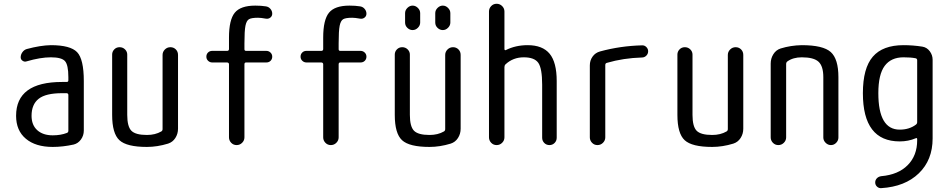

<svg xmlns="http://www.w3.org/2000/svg" viewBox="-20 -770 5040 1019"><path d="M309.6 -275.4Q222.7 -275.4 185.1 -245.6Q147.5 -215.8 147.5 -155.3Q147.5 -106.4 177.7 -79.1Q208 -51.8 259.8 -51.8Q302.7 -51.8 335 -64.5Q342.8 -67.4 342.8 -76.2V-265.6Q342.8 -274.4 334 -275.4ZM259.8 9.8Q168.9 9.8 117.2 -33.7Q65.4 -77.1 65.4 -155.3Q65.4 -335 309.6 -335H334Q342.8 -335 342.8 -343.8V-360.4Q342.8 -425.8 324.7 -445.8Q306.6 -465.8 250 -465.8Q194.3 -465.8 121.1 -444.3Q110.4 -440.4 100.1 -447.3Q89.8 -454.1 89.8 -465.8Q89.8 -480.5 99.1 -493.2Q108.4 -505.9 122.1 -509.8Q194.3 -529.3 250 -530.3Q353.5 -530.3 389.2 -493.2Q424.8 -456.1 424.8 -339.8V-77.1Q424.8 -50.8 409.7 -29.8Q394.5 -8.8 371.1 -2.9Q313.5 9.8 259.8 9.8Z M759.8 9.8Q652.3 9.8 613.8 -25.9Q575.2 -61.5 575.2 -160.2V-480.5Q575.2 -496.1 586.4 -507.8Q597.7 -519.5 614.7 -519.5Q631.8 -519.5 643.6 -507.8Q655.3 -496.1 655.3 -480.5V-160.2Q655.3 -98.6 677.2 -76.2Q699.2 -53.7 759.8 -53.7Q803.7 -53.7 835.9 -72.3Q842.8 -76.2 842.8 -85V-478.5Q842.8 -495.1 855 -507.3Q867.2 -519.5 884.3 -519.5Q901.4 -519.5 913.1 -507.8Q924.8 -496.1 924.8 -478.5V-86.9Q924.8 -59.6 910.6 -37.6Q896.5 -15.6 872.1 -7.8Q814.5 9.8 759.8 9.8Z M1106.4 -438.5Q1093.8 -438.5 1084.5 -447.3Q1075.2 -456.1 1075.2 -469.2Q1075.2 -482.4 1084 -491.2Q1092.8 -500 1106.4 -500H1185.5Q1194.3 -500 1195.3 -508.8V-570.3Q1195.3 -665 1226.1 -702.6Q1256.8 -740.2 1335 -740.2Q1366.2 -740.2 1390.6 -736.3Q1405.3 -734.4 1415 -723.1Q1424.8 -711.9 1424.8 -697.3Q1424.8 -684.6 1415 -676.8Q1405.3 -668.9 1391.6 -670.9Q1364.3 -675.8 1349.6 -675.8Q1314.5 -675.8 1301.3 -668Q1288.1 -660.2 1282.7 -633.3Q1277.3 -606.4 1277.3 -540V-508.8Q1277.3 -500 1286.1 -500H1393.6Q1406.2 -500 1415.5 -491.2Q1424.8 -482.4 1424.8 -469.2Q1424.8 -456.1 1416 -447.3Q1407.2 -438.5 1393.6 -438.5H1286.1Q1277.3 -438.5 1277.3 -428.7V-41Q1277.3 -24.4 1265.1 -12.2Q1252.9 0 1235.8 0Q1218.8 0 1207 -12.2Q1195.3 -24.4 1195.3 -41V-428.7Q1195.3 -437.5 1185.5 -438.5Z M1606.4 -438.5Q1593.8 -438.5 1584.5 -447.3Q1575.2 -456.1 1575.2 -469.2Q1575.2 -482.4 1584 -491.2Q1592.8 -500 1606.4 -500H1685.5Q1694.3 -500 1695.3 -508.8V-570.3Q1695.3 -665 1726.1 -702.6Q1756.8 -740.2 1835 -740.2Q1866.2 -740.2 1890.6 -736.3Q1905.3 -734.4 1915 -723.1Q1924.8 -711.9 1924.8 -697.3Q1924.8 -684.6 1915 -676.8Q1905.3 -668.9 1891.6 -670.9Q1864.3 -675.8 1849.6 -675.8Q1814.5 -675.8 1801.3 -668Q1788.1 -660.2 1782.7 -633.3Q1777.3 -606.4 1777.3 -540V-508.8Q1777.3 -500 1786.1 -500H1893.6Q1906.2 -500 1915.5 -491.2Q1924.8 -482.4 1924.8 -469.2Q1924.8 -456.1 1916 -447.3Q1907.2 -438.5 1893.6 -438.5H1786.1Q1777.3 -438.5 1777.3 -428.7V-41Q1777.3 -24.4 1765.1 -12.2Q1752.9 0 1735.8 0Q1718.8 0 1707 -12.2Q1695.3 -24.4 1695.3 -41V-428.7Q1695.3 -437.5 1685.5 -438.5Z M2259.8 9.8Q2152.3 9.8 2113.8 -25.9Q2075.2 -61.5 2075.2 -160.2V-480.5Q2075.2 -496.1 2086.4 -507.8Q2097.7 -519.5 2114.7 -519.5Q2131.8 -519.5 2143.6 -507.8Q2155.3 -496.1 2155.3 -480.5V-160.2Q2155.3 -98.6 2177.2 -76.2Q2199.2 -53.7 2259.8 -53.7Q2303.7 -53.7 2335.9 -72.3Q2342.8 -76.2 2342.8 -85V-478.5Q2342.8 -495.1 2355 -507.3Q2367.2 -519.5 2384.3 -519.5Q2401.4 -519.5 2413.1 -507.8Q2424.8 -496.1 2424.8 -478.5V-86.9Q2424.8 -59.6 2410.6 -37.6Q2396.5 -15.6 2372.1 -7.8Q2314.5 9.8 2259.8 9.8ZM2370.1 -700.2V-650.4Q2370.1 -634.8 2357.9 -622.6Q2345.7 -610.4 2330.1 -610.4Q2314.5 -610.4 2302.2 -622.1Q2290 -633.8 2290 -650.4V-700.2Q2290 -715.8 2302.2 -728Q2314.5 -740.2 2330.1 -740.2Q2345.7 -740.2 2357.9 -728Q2370.1 -715.8 2370.1 -700.2ZM2129.9 -700.2Q2129.9 -715.8 2142.1 -728Q2154.3 -740.2 2169.9 -740.2Q2185.5 -740.2 2197.8 -728Q2210 -715.8 2210 -700.2V-650.4Q2210 -634.8 2197.8 -622.6Q2185.5 -610.4 2169.9 -610.4Q2154.3 -610.4 2142.1 -622.1Q2129.9 -633.8 2129.9 -650.4Z M2575.2 -41V-709Q2575.2 -725.6 2586.9 -737.8Q2598.6 -750 2615.7 -750Q2632.8 -750 2645 -737.8Q2657.2 -725.6 2657.2 -709V-508.8Q2657.2 -505.9 2659.7 -504.4Q2662.1 -502.9 2664.1 -503.9Q2715.8 -530.3 2780.3 -530.3Q2859.4 -530.3 2897 -484.9Q2934.6 -439.5 2934.6 -339.8V-39.1Q2934.6 -22.5 2923.3 -11.2Q2912.1 0 2896 0Q2879.9 0 2868.7 -11.2Q2857.4 -22.5 2857.4 -39.1V-320.3Q2857.4 -407.2 2836.9 -436.5Q2816.4 -465.8 2759.8 -465.8Q2703.1 -465.8 2663.1 -428.7Q2657.2 -422.9 2657.2 -414.1V-41Q2657.2 -24.4 2645 -12.2Q2632.8 0 2615.7 0Q2598.6 0 2586.9 -12.2Q2575.2 -24.4 2575.2 -41Z M3110.4 -41V-422.9Q3110.4 -449.2 3125 -469.7Q3139.6 -490.2 3165 -497.1Q3272.5 -526.4 3386.7 -529.3Q3400.4 -530.3 3410.2 -520.5Q3419.9 -510.7 3419.9 -498Q3419.9 -484.4 3410.2 -474.6Q3400.4 -464.8 3386.7 -464.8Q3288.1 -461.9 3201.2 -436.5Q3192.4 -434.6 3192.4 -424.8V-41Q3192.4 -24.4 3180.2 -12.2Q3168 0 3150.9 0Q3133.8 0 3122.1 -12.2Q3110.4 -24.4 3110.4 -41Z M3759.8 9.8Q3652.3 9.8 3613.8 -25.9Q3575.2 -61.5 3575.2 -160.2V-480.5Q3575.2 -496.1 3586.4 -507.8Q3597.7 -519.5 3614.7 -519.5Q3631.8 -519.5 3643.6 -507.8Q3655.3 -496.1 3655.3 -480.5V-160.2Q3655.3 -98.6 3677.2 -76.2Q3699.2 -53.7 3759.8 -53.7Q3803.7 -53.7 3835.9 -72.3Q3842.8 -76.2 3842.8 -85V-478.5Q3842.8 -495.1 3855 -507.3Q3867.2 -519.5 3884.3 -519.5Q3901.4 -519.5 3913.1 -507.8Q3924.8 -496.1 3924.8 -478.5V-86.9Q3924.8 -59.6 3910.6 -37.6Q3896.5 -15.6 3872.1 -7.8Q3814.5 9.8 3759.8 9.8Z M4070.3 -41V-432.6Q4070.3 -460 4084.5 -482.4Q4098.6 -504.9 4123 -512.7Q4176.8 -529.3 4235.4 -530.3Q4348.6 -530.3 4389.2 -493.7Q4429.7 -457 4429.7 -360.4V-40Q4429.7 -24.4 4418 -12.2Q4406.2 0 4390.1 0Q4374 0 4361.8 -12.2Q4349.6 -24.4 4349.6 -40V-360.4Q4349.6 -418.9 4324.2 -442.4Q4298.8 -465.8 4235.4 -465.8Q4189.5 -465.8 4159.2 -444.3Q4152.3 -439.5 4152.3 -429.7V-41Q4152.3 -24.4 4140.1 -12.2Q4127.9 0 4110.8 0Q4093.8 0 4082 -12.2Q4070.3 -24.4 4070.3 -41Z M4775.4 -465.8Q4709 -465.8 4675.3 -420.4Q4641.6 -375 4641.6 -275.4Q4641.6 -82 4754.9 -82Q4805.7 -82 4840.8 -108.4Q4847.7 -113.3 4847.7 -122.1V-450.2Q4847.7 -459 4838.9 -460.9Q4813.5 -465.8 4775.4 -465.8ZM4754.9 -19.5Q4559.6 -19.5 4559.6 -275.4Q4559.6 -408.2 4612.3 -469.2Q4665 -530.3 4775.4 -530.3Q4825.2 -530.3 4875 -522.5Q4899.4 -518.6 4914.6 -498Q4929.7 -477.5 4929.7 -453.1V-35.2Q4929.7 79.1 4856.4 149.9Q4783.2 220.7 4657.2 228.5Q4644.5 229.5 4634.8 220.7Q4625 211.9 4625 198.2Q4625 185.5 4633.8 176.3Q4642.6 167 4657.2 165Q4747.1 157.2 4797.4 106.4Q4847.7 55.7 4847.7 -25.4V-31.2Q4847.7 -40 4839.8 -36.1Q4800.8 -19.5 4754.9 -19.5Z"/></svg>

Font: Rounded Mgen+ 1mn regular
Style: Regular
Weight: 400
Designer: [Source Han Sans]
Ryoko NISHIZUKA  (kana & ideographs); Paul D. Hunt (Latin, Greek & Cyrillic); Wenlong ZHANG  (bopomofo
Version: Version 1.059.20150602